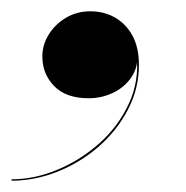

<svg xmlns="http://www.w3.org/2000/svg" viewBox="-56 -164 330 340"><path d="M-35.5 156V153.5Q5.5 153.5 46.5 136.2Q87.5 119 120.8 89Q154 59 172.2 19.5Q190.5 -20 186 -64.5H187.5Q187.5 -41.5 175 -24.8Q162.5 -8 142.8 1Q123 10 101 10Q61 10 40 -11.5Q19 -33 19 -64Q19 -85 30.5 -103.2Q42 -121.5 61.2 -132.8Q80.5 -144 104 -144Q128 -144 147.5 -133Q167 -122 178.5 -101Q190 -80 190 -49Q190 -7 170.5 30.2Q151 67.5 118.5 95.8Q86 124 45.8 140Q5.5 156 -35.5 156Z"/></svg>

Font: Bodoni Moda 72pt SemiBold
Style: Italic
Weight: 600
Italic angle: -13°
Designer: Owen Earl
Foundry: indestructible type
Version: Version 2.004